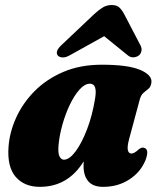

<svg xmlns="http://www.w3.org/2000/svg" viewBox="-20 -731 635 764"><path d="M494 -178.5Q485.5 -147 488.8 -133.5Q492 -120 503 -120Q514.5 -120 532.5 -137Q544.5 -146.5 554 -142.5Q575.5 -136.5 558.5 -92.5Q539 -45.5 494 -16.5Q449 12.5 390.5 12.5Q350 12.5 331.2 -9.8Q312.5 -32 312.5 -70Q312.5 -79 313 -89Q250.5 12.5 138.5 12.5Q76.5 12.5 42.2 -27.5Q8 -67.5 14 -147Q18 -204.5 44 -262.2Q70 -320 117 -367.8Q164 -415.5 231.2 -444.5Q298.5 -473.5 385.5 -473.5Q489 -473.5 537.5 -453Q586 -432.5 582.5 -403Q580.5 -386 571.2 -378.2Q562 -370.5 551.8 -362.2Q541.5 -354 536.5 -336.5ZM213 -154Q210 -121 217 -108.2Q224 -95.5 234 -95.5Q256 -95.5 280.5 -128.2Q305 -161 326 -215.5Q347 -270 358 -336.5Q369 -398 338 -398Q317.5 -398 296.8 -375Q276 -352 258.2 -315Q240.5 -278 228.5 -235.5Q216.5 -193 213 -154ZM258.5 -511.5Q242 -502 229.2 -502.5Q216.5 -503 210 -510Q197.5 -526.5 225 -552L355 -675Q373.5 -692 389.2 -701.5Q405 -711 424.5 -711Q444 -711 454.5 -701.5Q465 -692 474 -675L539 -550.5Q545.5 -538 542.5 -526.8Q539.5 -515.5 532 -510Q522 -503 509.8 -502.8Q497.5 -502.5 486.5 -512.5L394.5 -587Z"/></svg>

Font: Fraunces 72pt Soft Black
Style: Italic
Weight: 900
Italic angle: -16°
Version: Version 1.000;[b76b70a41]